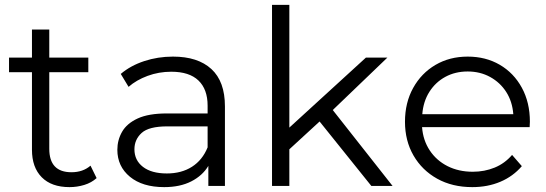

<svg xmlns="http://www.w3.org/2000/svg" viewBox="-20 -762 2238 787"><path d="M265 5Q191 5 151 -35.5Q111 -76 111 -148V-466H17V-526H111V-641H182V-526H342V-466H182V-152Q182 -56 273 -56Q320 -56 351 -83L376 -32Q355 -13 325.5 -4Q296 5 265 5Z M834 0V-82Q810 -42 764 -18.5Q718 5 653 5Q564 5 512.5 -37.5Q461 -80 461 -148Q461 -188 480.5 -222Q500 -256 544.5 -276.5Q589 -297 664 -297H831V-329Q831 -396 793.5 -432Q756 -468 682 -468Q631 -468 585 -451Q539 -434 507 -406L475 -459Q515 -493 571 -511.5Q627 -530 689 -530Q791 -530 846.5 -479Q902 -428 902 -326V0ZM831 -158V-244H666Q590 -244 560.5 -217Q531 -190 531 -150Q531 -105 566 -78Q601 -51 664 -51Q724 -51 767 -78.5Q810 -106 831 -158Z M1095 0V-742H1166V-239L1480 -526H1568L1344 -311L1589 0H1502L1290 -264L1166 -150V0Z M1916 5Q1834 5 1772 -29.5Q1710 -64 1675 -124.5Q1640 -185 1640 -263Q1640 -341 1673.5 -401.5Q1707 -462 1765 -496Q1823 -530 1897 -530Q1971 -530 2028.5 -496.5Q2086 -463 2119 -402.5Q2152 -342 2152 -263Q2152 -258 2151.5 -252.5Q2151 -247 2151 -241H1710Q1714 -187 1741.5 -145.5Q1769 -104 1814.5 -81Q1860 -58 1918 -58Q1966 -58 2007.5 -75Q2049 -92 2079 -127L2119 -81Q2083 -39 2031 -17Q1979 5 1916 5ZM1711 -294H2084Q2080 -346 2055 -385Q2030 -424 1989 -446.5Q1948 -469 1897 -469Q1846 -469 1805.5 -447Q1765 -425 1740 -385.5Q1715 -346 1711 -294Z"/></svg>

Font: Montserrat
Style: Regular
Weight: 400
Designer: Julieta Ulanovsky
Foundry: Julieta Ulanovsky
Version: Version 9.000; ttfautohint (v1.8.4.7-5d5b)